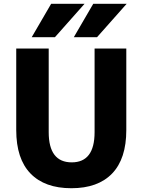

<svg xmlns="http://www.w3.org/2000/svg" viewBox="-20 -987 755 1017"><path d="M474 -967H651L494 -790H371ZM251 -967H428L271 -790H148ZM238 -730V-287Q238 -127 360 -127Q481 -127 481 -287V-730H649V-298Q649 -146 574 -68Q499 10 358 10Q217 10 141.5 -68Q66 -146 66 -298V-730Z"/></svg>

Font: M PLUS 1p ExtraBold
Style: Regular
Weight: 800
Version: Version 1.062